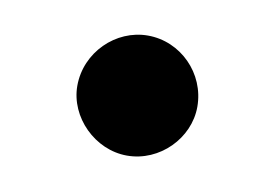

<svg xmlns="http://www.w3.org/2000/svg" viewBox="-36 -221 388 271"><g transform="rotate(10 158.5 -86.0)"><path d="M158 0C205 0 244 -40 244 -85C244 -133 205 -172 158 -172C112 -172 72 -133 72 -85C72 -40 112 0 158 0Z"/></g></svg>

Font: Mluvka Medium
Style: Regular
Weight: 500
Designer: Modified by Jiří Krblich, Original typeface by Gumpita Rahayu
Foundry: Gumpita Rahayu & Jiří Krblich
Version: Version 2.000;Glyphs 3.1.1 (3134)